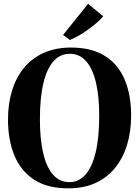

<svg xmlns="http://www.w3.org/2000/svg" viewBox="-20 -1012 756 1044"><path d="M352.5 12Q238 12.5 165.2 -35.2Q92.5 -83 58 -167.5Q23.5 -252 23.5 -362Q23.5 -448.5 45.8 -520.2Q68 -592 111.5 -644.2Q155 -696.5 219 -725Q283 -753.5 367 -753.5Q480.5 -753 552.5 -706.5Q624.5 -660 658.8 -577Q693 -494 693 -384Q693 -297 671 -224.8Q649 -152.5 605.8 -99.2Q562.5 -46 499 -17Q435.5 12 352.5 12ZM358 -21.5Q408.5 -21.5 444.8 -62.5Q481 -103.5 500.2 -184Q519.5 -264.5 519.5 -384Q519.5 -487 502 -562.2Q484.5 -637.5 449 -678.5Q413.5 -719.5 359.5 -719.5Q308 -719.5 271.8 -680Q235.5 -640.5 216.2 -561Q197 -481.5 197 -362Q197 -257.5 214.5 -181Q232 -104.5 267.8 -63Q303.5 -21.5 358 -21.5ZM359.5 -795 323 -822 459 -991.5 541 -923.5Q527 -906.5 506.2 -888.5Q485.5 -870.5 461.5 -853Q437.5 -835.5 412 -820.5Q386.5 -805.5 361.5 -795Z"/></svg>

Font: Merriweather 120pt
Style: Bold
Weight: 700
Designer: Eben Sorkin
Foundry: Eben Sorkin
Version: Version 2.100